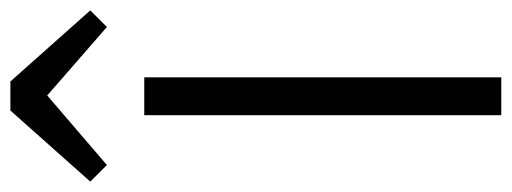

<svg xmlns="http://www.w3.org/2000/svg" viewBox="-368 -658 986 370"><g transform="rotate(-90 125.0 -473.0)"><path d="M88 0H161V-688H88ZM-40 -792 -8 -760 126 -875 258 -760 290 -792 153 -946H97Z"/></g></svg>

Font: MV Cash Light
Style: Regular
Weight: 300
Designer: Rodrigo Fuenzalida
Foundry: fragTYPE
Version: Version 1.100;Glyphs 3.1.2 (3151)